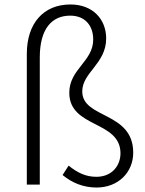

<svg xmlns="http://www.w3.org/2000/svg" viewBox="-20 -826 649 859"><path d="M412 13C509 13 576 -55 576 -143C576 -328 348 -294 348 -417C348 -502 455 -541 455 -654C455 -739 396 -806 295 -806C175 -806 100 -722 100 -585V0H158V-569C158 -696 211 -756 294 -756C361 -756 397 -711 397 -649C397 -551 290 -517 290 -411C290 -252 519 -288 519 -140C519 -86 482 -35 411 -35C365 -35 328 -52 287 -85L260 -43C302 -8 353 13 412 13Z"/></svg>

Font: Noto Sans CJK Light
Style: Regular
Weight: 300
Designer: Ryoko NISHIZUKA (kana & ideographs); Paul D. Hunt (Latin, Greek & Cyrillic); Wenlong ZHANG (bopomofo); Sandoll Communica
Foundry: Adobe Systems Incorporated
Version: Version 1.000;PS 1;hotconv 1.0.78;makeotf.lib2.5.61930